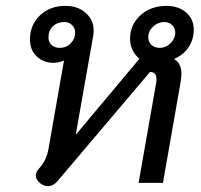

<svg xmlns="http://www.w3.org/2000/svg" viewBox="-20 -623 686 654"><path d="M102 -25Q102 -37 113 -49Q138 -76 145 -115L198 -417Q180 -409 162 -409Q128 -409 105 -431Q82 -453 82 -488Q82 -538 116 -570.5Q150 -603 203 -603Q245 -603 272 -579Q299 -555 299 -520Q299 -509 298 -504L238 -164L455 -423Q440 -435 431.5 -452.5Q423 -470 423 -490Q423 -539 458.5 -571Q494 -603 547 -603Q588 -603 614 -580.5Q640 -558 640 -522Q640 -489 622.5 -462.5Q605 -436 573 -422Q598 -407 598 -373Q598 -360 595 -342L535 0H452L512 -341Q513 -345 513 -352Q513 -378 491 -378L175 -5Q161 11 143 11Q130 11 118 2Q102 -11 102 -25ZM236 -512Q236 -527 225.5 -537.5Q215 -548 199 -548Q176 -548 160.5 -534Q145 -520 145 -495Q145 -480 155.5 -470Q166 -460 183 -460Q206 -460 221 -475.5Q236 -491 236 -512ZM577 -512Q577 -527 566.5 -537.5Q556 -548 540 -548Q518 -548 501.5 -532.5Q485 -517 485 -496Q485 -480 496 -470Q507 -460 524 -460Q545 -460 561 -476Q577 -492 577 -512Z"/></svg>

Font: Niramit
Style: Italic
Weight: 400
Italic angle: -10°
Version: Version 1.000; ttfautohint (v1.6)